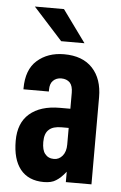

<svg xmlns="http://www.w3.org/2000/svg" viewBox="-53 -764 510 809"><g transform="rotate(5 202.0 -359.5)"><path d="M364.3 -368.2V0H255.9V-43.9Q234.4 -16.6 214.8 -4.9Q196.3 7.8 163.1 7.8Q97.7 7.8 63.5 -35.2Q30.3 -77.1 30.3 -155.3Q30.3 -230.5 75.2 -269.5Q121.1 -309.6 204.1 -309.6H248V-377Q248 -406.2 235.4 -419.9Q221.7 -433.6 199.2 -433.6Q177.7 -433.6 164.1 -419.9Q151.4 -407.2 151.4 -381.8V-374H43.9V-377.9Q43.9 -457 87.9 -496.1Q132.8 -536.1 202.1 -536.1Q280.3 -536.1 322.3 -491.2Q364.3 -446.3 364.3 -368.2ZM248 -158.2V-228.5H217.8Q181.6 -228.5 165 -212.9Q146.5 -197.3 146.5 -160.2Q146.5 -126 159.2 -110.4Q172.9 -92.8 197.3 -92.8Q218.8 -92.8 233.4 -110.4Q248 -127.9 248 -158.2ZM61.5 -725.6H184.6L283.2 -589.8H184.6Z"/></g></svg>

Font: Dinish Condensed
Style: Bold
Weight: 700
Width: 3
Designer: Bert Driehuis
Foundry: Playbeing
Version: Version 3.006; git-39231f3c-release